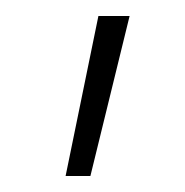

<svg xmlns="http://www.w3.org/2000/svg" viewBox="-20 -746 231 240"><path d="M93 -526H62L103 -726H142Z"/></svg>

Font: Storia Sans Thin
Style: Regular
Weight: 100
Designer: Accademia di Belle Arti di Urbino and others
Foundry: Accademia di Belle Arti di Urbino and others.
Version: Version 60.001;May 25, 2020;FontCreator 12.0.0.2522 64-bit